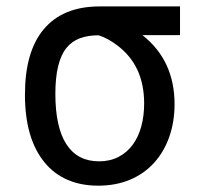

<svg xmlns="http://www.w3.org/2000/svg" viewBox="-20 -567 642 601"><path d="M462.4 -57.6Q493.2 -91.3 509.8 -138.4Q526.4 -185.5 526.4 -240.7Q526.4 -377.9 425.8 -457H543.5V-546.9H292Q176.3 -546.9 116.2 -474.6Q58.1 -404.8 58.1 -270.5Q58.1 -133.8 119.1 -59.1Q148.4 -22.9 190.9 -4.4Q233.4 14.2 287.6 14.2Q342.3 14.2 386.7 -4.4Q431.2 -22.9 462.4 -57.6ZM153.3 -273.4Q153.3 -374 188 -417Q204.6 -437.5 229.5 -447Q254.4 -456.5 288.6 -456.5Q317.9 -447.3 347.2 -424.8Q431.2 -361.8 431.2 -243.2Q431.2 -204.6 422.4 -171.9Q413.6 -139.2 396 -114.7Q377.4 -89.4 350.8 -75.7Q324.2 -62 290 -62Q222.7 -62 188 -115.2Q153.3 -168.5 153.3 -273.4Z"/></svg>

Font: Hack Dev
Style: Regular
Weight: 400
Designer: Christopher Simpkins
Foundry: Christopher Simpkins
Version: Version 2.0315